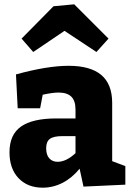

<svg xmlns="http://www.w3.org/2000/svg" viewBox="-20 -856 608 890"><path d="M500 -109 561 -86V0L367 9L349 -74Q314 -31 270 -8.5Q226 14 178 14Q108 14 66 -30Q24 -74 24 -150Q24 -232 77.5 -269.5Q131 -307 241 -307H330V-348Q330 -389 310.5 -408Q291 -427 251 -427Q225 -427 178 -417L166 -354H62L54 -511Q199 -551 298 -551Q399 -551 449.5 -508.5Q500 -466 500 -379ZM330 -146V-225H269Q228 -225 211 -212Q194 -199 194 -169Q194 -138 208.5 -122Q223 -106 247 -106Q287 -106 330 -146ZM324 -836 483 -677 427 -615 279 -713 134 -615 80 -677 228 -827Z"/></svg>

Font: Bitter Pro ExtraBold
Style: Regular
Weight: 800
Designer: Sol Matas, and Bitter project Authors
Foundry: Sol Matas
Version: Version 1.010